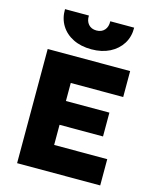

<svg xmlns="http://www.w3.org/2000/svg" viewBox="-137 -1045 916 1137"><g transform="rotate(15 321.0 -477.0)"><path d="M79.5 0V-700H585V-541H263.5V-430.5H530V-284.5H263.5V-161H589V0ZM329.5 -765Q265 -765 217 -788.8Q169 -812.5 142.8 -855.2Q116.5 -898 117.5 -954.5H264Q262.5 -921 280.2 -900.8Q298 -880.5 329.5 -880.5Q361 -880.5 378.8 -900.8Q396.5 -921 395 -954.5H541.5Q542.5 -899 515.8 -856.2Q489 -813.5 441 -789.2Q393 -765 329.5 -765Z"/></g></svg>

Font: Geologica ExtraBold
Style: Regular
Weight: 800
Designer: Sindre Bremnes, Frode Helland
Foundry: Monokrom Skriftforlag AS
Version: Version 1.010;gftools[0.9.28]